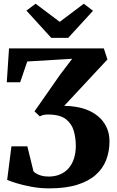

<svg xmlns="http://www.w3.org/2000/svg" viewBox="-20 -1003 631 1032"><path d="M244 9.5Q195.5 9.5 149.8 1Q104 -7.5 69.2 -18.2Q34.5 -29 18.5 -36L41.5 -216.5H127L160 -82Q163 -78 173.2 -71.2Q183.5 -64.5 200.8 -59.2Q218 -54 241.5 -54Q276 -54 303.2 -65.8Q330.5 -77.5 349.2 -99.2Q368 -121 377.8 -151.5Q387.5 -182 387.5 -219Q387.5 -260.5 376.8 -298.8Q366 -337 335 -361.8Q304 -386.5 242.5 -387.5Q228 -387.5 216.8 -385.8Q205.5 -384 194 -377.5L165.5 -404.5L303 -601.5L368 -687L126.5 -672.5L88.5 -561H16.5L28.5 -743H538L557.5 -683.5L325 -434Q341 -434 356.2 -432.8Q371.5 -431.5 386 -429Q428 -422.5 461.5 -406.8Q495 -391 519 -367Q543 -343 555.8 -312Q568.5 -281 568.5 -243.5Q568.5 -190 551 -144Q533.5 -98 495 -63.5Q456.5 -29 394.8 -9.8Q333 9.5 244 9.5ZM255.5 -799.5 122 -946 171.5 -983 301 -885.5 430.5 -983 480 -945 346.5 -799.5Z"/></svg>

Font: Merriweather 28pt ExtraBold
Style: Regular
Weight: 800
Version: Version 2.100